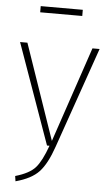

<svg xmlns="http://www.w3.org/2000/svg" viewBox="-61 -754 572 991"><g transform="rotate(5 225.5 -258.0)"><path d="M431 -520 249 2Q218 92 179 134Q140 176 58 198L54 171Q127 150 157.5 115.5Q188 81 217 0H204L19 -520H57L227 -26L394 -520ZM109 -682V-714H327V-682Z"/></g></svg>

Font: FiraSans
Style: Regular
Weight: 200
Designer: Carrois Corporate & Edenspiekermann AG
Foundry: Carrois Corporate GbR & Edenspiekermann AG
Version: Version 3.106;PS 003.106;hotconv 1.0.70;makeotf.lib2.5.58329